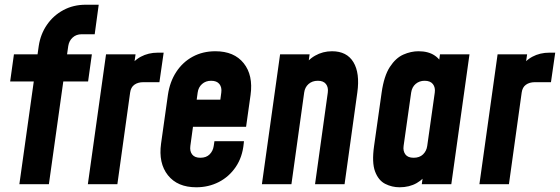

<svg xmlns="http://www.w3.org/2000/svg" viewBox="-20 -780 2371 813"><path d="M62 0 123 -435H23L39 -550H139L144 -585Q151.5 -635.5 178.8 -675Q206 -714.5 248.2 -737.2Q290.5 -760 343 -760H398L381 -635H326Q303 -635 287.8 -621.2Q272.5 -607.5 269 -585L264 -550H369L353 -435H248L187 0Z M352 0 429 -550H554L541 -460L522 -487Q544 -522.5 576.2 -539.8Q608.5 -557 648 -557H673L655 -432H587Q564 -432 549 -421.2Q534 -410.5 531 -388L477 0Z M811 13Q731.5 13 691 -38Q650.5 -89 662 -172L691 -378Q699 -433.5 726.2 -475.2Q753.5 -517 796 -540Q838.5 -563 892 -563Q971.5 -563 1012 -512.2Q1052.5 -461.5 1041 -378L1022 -243H781L797 -358H913L917 -388Q920 -410.5 909 -424.2Q898 -438 874 -438Q851 -438 835.5 -424.2Q820 -410.5 817 -388L786 -162Q783 -139.5 793.8 -125.8Q804.5 -112 828.5 -112Q853.5 -112 867.8 -126.5Q882 -141 885 -162L888 -182H1013L1012 -172Q1006.5 -114.5 978.2 -73Q950 -31.5 906.5 -9.2Q863 13 811 13Z M1089 0 1166 -550H1291L1279 -463L1259 -488Q1281 -525.5 1314 -544.2Q1347 -563 1386 -563Q1448.5 -563 1476.5 -516.8Q1504.5 -470.5 1493 -388L1439 0H1314L1368 -388Q1371 -410.5 1360.2 -424.2Q1349.5 -438 1326 -438Q1302 -438 1286.5 -424.2Q1271 -410.5 1268 -388L1214 0Z M1672 13Q1639.5 13 1611 -1.5Q1582.5 -16 1568.2 -53.8Q1554 -91.5 1564 -162L1596 -388Q1606 -458.5 1630.8 -496.5Q1655.5 -534.5 1687.8 -548.8Q1720 -563 1752 -563Q1793.5 -563 1820.2 -545.2Q1847 -527.5 1858 -495L1832 -466L1843 -550H1968L1891 0H1766L1778 -84L1796 -55Q1776 -23 1744.8 -5Q1713.5 13 1672 13ZM1731.5 -112Q1756.5 -112 1771.2 -126.2Q1786 -140.5 1789 -162L1821 -388Q1824 -410 1813 -424Q1802 -438 1778 -438Q1756 -438 1740.2 -424.8Q1724.5 -411.5 1721 -388L1689 -162Q1686 -140.5 1696.5 -126.2Q1707 -112 1731.5 -112Z M2010 0 2087 -550H2212L2199 -460L2180 -487Q2202 -522.5 2234.2 -539.8Q2266.5 -557 2306 -557H2331L2313 -432H2245Q2222 -432 2207 -421.2Q2192 -410.5 2189 -388L2135 0Z"/></svg>

Font: Mohave Light
Style: Bold Italic
Weight: 700
Italic angle: -8°
Version: Version 2.003